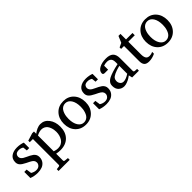

<svg xmlns="http://www.w3.org/2000/svg" viewBox="164 -1675 2965 2965"><g transform="rotate(-45 1646.0 -192.5)"><path d="M221.2 -494.1Q257.3 -494.1 293.9 -487.1Q330.6 -480 349.1 -471.2V-353H296.9L289.1 -422.9Q278.8 -430.7 258.8 -438.2Q238.8 -445.8 212.9 -445.8Q188.5 -445.8 171.4 -439.2Q154.3 -432.6 146.2 -421.6Q138.2 -410.6 135 -400.4Q131.8 -390.1 131.8 -378.9Q131.8 -356.9 144.5 -339.1Q157.2 -321.3 177.7 -309.1Q198.2 -296.9 223.1 -285.6Q248 -274.4 272.7 -261.7Q297.4 -249 317.9 -234.1Q338.4 -219.2 351.1 -196.5Q363.8 -173.8 363.8 -145Q363.8 -91.8 337.2 -55.4Q310.5 -19 268.6 -3.4Q226.6 12.2 172.9 12.2Q97.2 12.2 34.2 -13.2V-146H85L97.2 -61Q140.6 -33.2 186 -33.2Q229.5 -33.2 252.7 -57.1Q275.9 -81.1 275.9 -110.8Q275.9 -138.2 259.8 -158Q243.7 -177.7 205.1 -196.8L153.8 -222.2Q89.8 -253.4 65.4 -281.7Q41 -310.1 41 -349.1Q41 -421.4 91.1 -457.8Q141.1 -494.1 221.2 -494.1Z M822.8 -233.9Q822.8 -256.8 819.1 -280.5Q815.4 -304.2 805.7 -330.6Q795.9 -356.9 780.8 -377.2Q765.6 -397.5 740.5 -410.6Q715.3 -423.8 683.1 -423.8Q637.2 -423.8 581.1 -394V-49.8Q623.5 -34.2 662.1 -34.2Q702.6 -34.2 734.4 -51.3Q766.1 -68.4 784.9 -97.2Q803.7 -126 813.2 -160.6Q822.8 -195.3 822.8 -233.9ZM581.1 -432.1Q611.8 -457 651.6 -475.6Q691.4 -494.1 731.9 -494.1Q816.4 -494.1 869.6 -423.3Q922.9 -352.5 922.9 -248Q922.9 -127.4 855.2 -57.6Q787.6 12.2 669.9 12.2Q627.4 12.2 581.1 2.9V151.9Q581.1 170.9 603 172.9L662.1 179.2V217.8H418.9V179.2L466.8 172.9Q487.8 170.9 487.8 151.9V-411.1H418.9V-443.8L542 -481.9H581.1Z M1096.2 -241.2Q1096.2 -147.5 1132.8 -90.3Q1169.4 -33.2 1229 -33.2Q1259.8 -33.2 1283.9 -47.4Q1308.1 -61.5 1322.5 -83.3Q1336.9 -105 1346.4 -133.8Q1356 -162.6 1359.4 -189Q1362.8 -215.3 1362.8 -241.2Q1362.8 -336.4 1326.4 -392.8Q1290 -449.2 1230 -449.2Q1199.7 -449.2 1176 -435.8Q1152.3 -422.4 1137.7 -401.4Q1123 -380.4 1113.3 -352.3Q1103.5 -324.2 1099.9 -296.9Q1096.2 -269.5 1096.2 -241.2ZM991.2 -240.2Q991.2 -352.1 1057.4 -423.1Q1123.5 -494.1 1231 -494.1Q1336.9 -494.1 1401.9 -423.6Q1466.8 -353 1466.8 -240.2Q1466.8 -128.9 1400.6 -58.3Q1334.5 12.2 1228 12.2Q1121.6 12.2 1056.4 -57.4Q991.2 -127 991.2 -240.2Z M1722.2 -494.1Q1758.3 -494.1 1794.9 -487.1Q1831.5 -480 1850.1 -471.2V-353H1797.9L1790 -422.9Q1779.8 -430.7 1759.8 -438.2Q1739.7 -445.8 1713.9 -445.8Q1689.5 -445.8 1672.4 -439.2Q1655.3 -432.6 1647.2 -421.6Q1639.2 -410.6 1636 -400.4Q1632.8 -390.1 1632.8 -378.9Q1632.8 -356.9 1645.5 -339.1Q1658.2 -321.3 1678.7 -309.1Q1699.2 -296.9 1724.1 -285.6Q1749 -274.4 1773.7 -261.7Q1798.3 -249 1818.8 -234.1Q1839.4 -219.2 1852.1 -196.5Q1864.7 -173.8 1864.7 -145Q1864.7 -91.8 1838.1 -55.4Q1811.5 -19 1769.5 -3.4Q1727.5 12.2 1673.8 12.2Q1598.1 12.2 1535.2 -13.2V-146H1585.9L1598.1 -61Q1641.6 -33.2 1687 -33.2Q1730.5 -33.2 1753.7 -57.1Q1776.9 -81.1 1776.9 -110.8Q1776.9 -138.2 1760.7 -158Q1744.6 -177.7 1706.1 -196.8L1654.8 -222.2Q1590.8 -253.4 1566.4 -281.7Q1542 -310.1 1542 -349.1Q1542 -421.4 1592 -457.8Q1642.1 -494.1 1722.2 -494.1Z M2031.7 -129.9Q2031.7 -97.2 2051.8 -72Q2071.8 -46.9 2106.9 -46.9Q2158.2 -46.9 2230 -94.2V-267.1Q2147.9 -246.1 2104 -224.6Q2060.1 -203.1 2045.9 -182.1Q2031.7 -161.1 2031.7 -129.9ZM1956.1 -376Q1956.1 -428.7 2014.4 -461.4Q2072.8 -494.1 2164.1 -494.1Q2244.1 -494.1 2283 -458Q2321.8 -421.9 2321.8 -344.2V-64Q2321.8 -45.4 2342.8 -42L2391.1 -39.1V0H2243.2L2230 -59.1Q2210.4 -44.4 2189 -30.8Q2167.5 -17.1 2130.4 -2.4Q2093.3 12.2 2063 12.2Q2009.8 12.2 1971.4 -22.5Q1933.1 -57.1 1933.1 -123Q1933.1 -147 1938.7 -164.6Q1944.3 -182.1 1962.2 -201.9Q1980 -221.7 2012 -237.8Q2043.9 -253.9 2098.4 -271.2Q2152.8 -288.6 2230 -305.2V-348.1Q2230 -403.3 2204.8 -425Q2179.7 -446.8 2136.7 -446.8Q2098.1 -446.8 2065.9 -434.1V-347.2H1993.2Q1956.1 -347.2 1956.1 -376Z M2591.8 -152.8Q2591.8 -101.1 2609.4 -72.5Q2627 -43.9 2671.9 -43.9Q2708 -43.9 2740.7 -61V-21Q2673.3 12.2 2606 12.2Q2548.8 12.2 2523.7 -14.9Q2498.5 -42 2498.5 -100.1V-432.1H2434.6V-464.8L2502.9 -497.1L2547.9 -603H2591.8V-481.9H2732.9V-432.1H2591.8Z M2886.7 -241.2Q2886.7 -147.5 2923.3 -90.3Q2960 -33.2 3019.5 -33.2Q3050.3 -33.2 3074.5 -47.4Q3098.6 -61.5 3113 -83.3Q3127.4 -105 3137 -133.8Q3146.5 -162.6 3149.9 -189Q3153.3 -215.3 3153.3 -241.2Q3153.3 -336.4 3116.9 -392.8Q3080.6 -449.2 3020.5 -449.2Q2990.2 -449.2 2966.6 -435.8Q2942.9 -422.4 2928.2 -401.4Q2913.6 -380.4 2903.8 -352.3Q2894 -324.2 2890.4 -296.9Q2886.7 -269.5 2886.7 -241.2ZM2781.7 -240.2Q2781.7 -352.1 2847.9 -423.1Q2914.1 -494.1 3021.5 -494.1Q3127.4 -494.1 3192.4 -423.6Q3257.3 -353 3257.3 -240.2Q3257.3 -128.9 3191.2 -58.3Q3125 12.2 3018.6 12.2Q2912.1 12.2 2846.9 -57.4Q2781.7 -127 2781.7 -240.2Z"/></g></svg>

Font: TAML ThiruValluvar
Style: Regular
Weight: 400
Version: Version 0.271; dev 7ad24fM